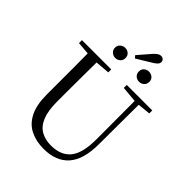

<svg xmlns="http://www.w3.org/2000/svg" viewBox="-288 -1203 1373 1373"><g transform="rotate(45 398.5 -516.5)"><path d="M401 16Q324 16 265.5 -13Q207 -42 174.5 -106.5Q142 -171 142 -276V-391Q142 -476 142 -560Q142 -625 141 -690L45 -698V-728H341V-698L232 -689Q231 -626 231 -561Q230 -477 230 -391V-291Q230 -199 253 -143Q276 -87 319 -62.5Q362 -38 420 -38Q522 -38 571.5 -100.5Q621 -163 620 -306L619 -687L498 -698V-728H756V-698L659 -688L657 -286Q657 -133 591.5 -58.5Q526 16 401 16ZM406 -903 390 -921 472 -1016Q489 -1034 501 -1041.5Q513 -1049 525 -1049Q539 -1049 548.5 -1040.5Q558 -1032 558 -1018Q558 -1006 547.5 -994Q537 -982 511 -967ZM303 -806Q283 -806 266.5 -820Q250 -834 250 -857Q250 -881 266.5 -894.5Q283 -908 303 -908Q325 -908 340.5 -894.5Q356 -881 356 -857Q356 -834 340.5 -820Q325 -806 303 -806ZM544 -806Q522 -806 506.5 -820Q491 -834 491 -857Q491 -881 506.5 -894.5Q522 -908 544 -908Q565 -908 581 -894.5Q597 -881 597 -857Q597 -834 581 -820Q565 -806 544 -806Z"/></g></svg>

Font: Early Summer Mincho
Style: Regular
Weight: 400
Designer: GuiWonder
Version: Version 1.002